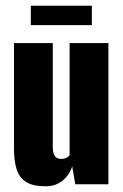

<svg xmlns="http://www.w3.org/2000/svg" viewBox="-20 -646 431 673"><path d="M141 7Q95 7 71 -8.5Q47 -24 38 -53.5Q29 -83 29 -124V-495H165V-130Q165 -118 167.5 -109Q170 -100 176.5 -94.5Q183 -89 195 -89Q203 -89 208.5 -91Q214 -93 218 -96Q222 -99 224 -102V-495H360V0H244L233 -63Q224 -33 199.5 -13Q175 7 141 7ZM88 -558V-626H302V-558Z"/></svg>

Font: Alumni Sans ExtraBold
Style: Regular
Weight: 800
Designer: Robert E. Leuschke
Foundry: Robert E. Leuschke
Version: Version 1.018